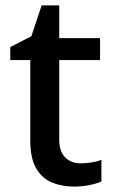

<svg xmlns="http://www.w3.org/2000/svg" viewBox="-20 -680 419 710"><path d="M277 -76Q298 -76 319.5 -79.5Q341 -83 355 -89V-9Q338 -1 310.5 4.5Q283 10 254 10Q209 10 172.5 -5Q136 -20 114 -57Q92 -94 92 -161V-458H18V-506L96 -546L134 -660H199V-539H350V-458H199V-165Q199 -120 221 -98Q243 -76 277 -76Z"/></svg>

Font: Noto Sans Myanmar UI Medium
Style: Regular
Weight: 500
Designer: Monotype Design Team
Foundry: Monotype Imaging Inc.
Version: Version 2.103; ttfautohint (v1.8.4.7-5d5b)